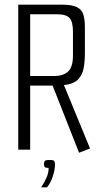

<svg xmlns="http://www.w3.org/2000/svg" viewBox="-20 -640 430 821"><path d="M318 13 205 -274H109V0H58V-620H246Q288 -620 309 -609.5Q330 -599 336.5 -577.5Q343 -556 343 -524V-412Q343 -379 338 -350Q333 -321 314.5 -301Q296 -281 253 -276L256 -270L365 -5ZM211 -315Q251 -315 271.5 -334.5Q292 -354 292 -403V-504Q292 -547 277.5 -563Q263 -579 224 -579H109V-315ZM156 161Q170 140 179 119.5Q188 99 188 78Q174 78 171 74Q168 70 168 63Q168 54 171 49Q174 44 192 44Q209 44 212 48.5Q215 53 215 63Q215 88 205 116.5Q195 145 181 161Z"/></svg>

Font: Smooch Sans
Style: Regular
Weight: 400
Designer: Robert E. Leuschke
Foundry: Robert E. Leuschke
Version: Version 1.010; ttfautohint (v1.8.3)